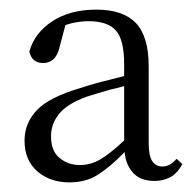

<svg xmlns="http://www.w3.org/2000/svg" viewBox="-20 -830 407 399"><path d="M301 -454Q269 -454 254 -474Q241 -490 239 -514Q210 -484 185 -468Q160 -451 124 -451Q84 -451 57.5 -474Q31 -497 31 -538Q31 -574 56.5 -601Q82 -628 147 -647Q177 -657 207 -664Q223 -668 238 -672V-696Q238 -748 220.5 -767Q203 -786 164 -786Q148 -786 130 -782Q123 -780 116 -778L104 -733Q100 -715 91 -707Q82 -699 70 -699Q46 -699 41 -723Q52 -762 89 -786Q126 -810 180 -810Q236 -810 262.5 -782Q289 -754 289 -692V-533Q289 -506 296.5 -495Q304 -484 317 -484Q325 -484 332 -487.5Q339 -491 347 -500L359 -489Q348 -469 333.5 -461.5Q319 -454 301 -454ZM238 -651Q224 -647 210 -644Q182 -636 160 -629Q119 -614 102.5 -593Q86 -572 86 -547Q86 -516 104 -501.5Q122 -487 146 -487Q168 -487 189 -499Q209 -511 238 -538Z"/></svg>

Font: Early Summer Mincho Light
Style: Regular
Weight: 300
Designer: GuiWonder
Version: Version 1.002